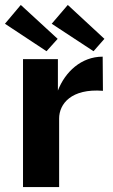

<svg xmlns="http://www.w3.org/2000/svg" viewBox="-30 -756 456 776"><path d="M54 -736 -10 -660 158 -549 203 -599ZM244 -736 179 -660 348 -549 392 -599ZM63 0H209V-277C209 -336 258 -399 386 -389L385 -527C298 -527 233 -465 204 -390V-517H63Z"/></svg>

Font: United Sans
Style: Bold
Weight: 700
Designer: Pablo Impallari, Rodrigo Fuenzalida (Modified by Dan O. Williams)
Version: Version 1.000;PS 001.000;hotconv 1.0.88;makeotf.lib2.5.64775